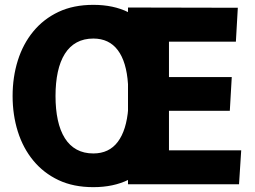

<svg xmlns="http://www.w3.org/2000/svg" viewBox="-20 -760 1053 792"><path d="M365 12Q283 12 221.5 -17Q160 -46 117.5 -97.5Q75 -149 53.5 -217.5Q32 -286 32 -364Q32 -442 53.5 -510.5Q75 -579 117.5 -630.5Q160 -682 221.5 -711Q283 -740 365 -740Q448 -740 509.5 -709.5Q571 -679 612 -626.5Q653 -574 672 -507L508 -413Q502 -505 466 -553Q430 -601 365 -601Q326 -601 296.5 -585Q267 -569 247.5 -538Q228 -507 218.5 -463Q209 -419 209 -364Q209 -309 218.5 -265Q228 -221 247.5 -190Q267 -159 296.5 -143Q326 -127 365 -127Q430 -127 466 -175Q502 -223 509 -313L673 -223Q654 -155 613 -102Q572 -49 510 -18.5Q448 12 365 12ZM508 0V-729L961 -728L953 -588H677V-442H936L928 -303H677V-140H975L966 0Z"/></svg>

Font: Murecho Thin
Style: Bold
Weight: 700
Version: Version 1.010